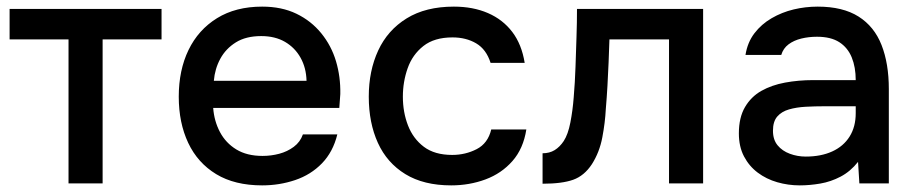

<svg xmlns="http://www.w3.org/2000/svg" viewBox="-20 -554 2766 580"><path d="M187 0V-435H9V-527H468V-435H290V0Z M772 6Q689 6 633 -28Q577 -62 548.5 -122.5Q520 -183 520 -262Q520 -342 549.5 -403Q579 -464 635.5 -499Q692 -534 772 -534Q831 -534 875.5 -512.5Q920 -491 950.5 -453.5Q981 -416 995 -369Q1009 -322 1008 -270Q1007 -259 1006.5 -249Q1006 -239 1005 -228H624Q627 -188 644.5 -155Q662 -122 694 -102.5Q726 -83 773 -83Q799 -83 823.5 -89.5Q848 -96 867.5 -110.5Q887 -125 895 -148H999Q986 -95 952.5 -60.5Q919 -26 871.5 -10Q824 6 772 6ZM626 -310H906Q905 -349 888 -379.5Q871 -410 841 -427.5Q811 -445 769 -445Q723 -445 692.5 -426Q662 -407 645.5 -376.5Q629 -346 626 -310Z M1343 6Q1260 6 1204.5 -28Q1149 -62 1121.5 -122.5Q1094 -183 1094 -262Q1094 -340 1122.5 -401.5Q1151 -463 1208.5 -498.5Q1266 -534 1351 -534Q1409 -534 1454 -514.5Q1499 -495 1527.5 -457.5Q1556 -420 1565 -364H1462Q1449 -405 1418.5 -423Q1388 -441 1347 -441Q1292 -441 1259 -415Q1226 -389 1211.5 -348Q1197 -307 1197 -262Q1197 -215 1212.5 -175Q1228 -135 1260.5 -110.5Q1293 -86 1346 -86Q1386 -86 1420 -103.5Q1454 -121 1464 -163H1570Q1561 -105 1528 -67.5Q1495 -30 1446.5 -12Q1398 6 1343 6Z M1619 1V-91Q1640 -91 1655.5 -100.5Q1671 -110 1683 -128Q1696 -148 1703 -184Q1710 -220 1713 -259Q1717 -306 1718.5 -352Q1720 -398 1721.5 -442Q1723 -486 1723 -527H2104V0H2001V-435H1821Q1820 -402 1818.5 -366Q1817 -330 1815 -294.5Q1813 -259 1810 -224Q1808 -184 1799.5 -139Q1791 -94 1768 -58Q1745 -23 1711.5 -11Q1678 1 1619 1Z M2396 6Q2361 6 2328 -3.5Q2295 -13 2269 -32.5Q2243 -52 2227.5 -81.5Q2212 -111 2212 -151Q2212 -199 2230.5 -230.5Q2249 -262 2280 -279.5Q2311 -297 2351.5 -304.5Q2392 -312 2436 -312H2565Q2565 -351 2553 -380.5Q2541 -410 2515.5 -426.5Q2490 -443 2448 -443Q2423 -443 2400.5 -437.5Q2378 -432 2362 -420Q2346 -408 2340 -388H2232Q2238 -426 2259 -453.5Q2280 -481 2311 -499Q2342 -517 2377.5 -525.5Q2413 -534 2450 -534Q2526 -534 2573.5 -504Q2621 -474 2643 -418Q2665 -362 2665 -285V0H2576L2572 -65Q2549 -36 2519.5 -20.5Q2490 -5 2458 0.5Q2426 6 2396 6ZM2414 -81Q2460 -81 2494 -96.5Q2528 -112 2546.5 -141.5Q2565 -171 2565 -212V-233H2471Q2442 -233 2414 -231.5Q2386 -230 2363.5 -223.5Q2341 -217 2328 -202Q2315 -187 2315 -159Q2315 -132 2329 -115Q2343 -98 2366 -89.5Q2389 -81 2414 -81Z"/></svg>

Font: Onest Medium
Style: Regular
Weight: 500
Designer: Dmitri Voloshin, Andrey Kudryavtsev
Foundry: Dmitri Voloshin, Andrey Kudryavtsev
Version: Version 1.000;gftools[0.9.33]